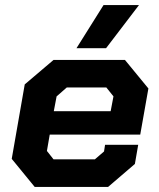

<svg xmlns="http://www.w3.org/2000/svg" viewBox="-20 -733 623 753"><path d="M26 -110 77 -402 190 -498H470L562 -386L530 -205H175L164 -141L190 -108H352L388 -139L392 -165H522L509 -90L404 0H116ZM414 -297 425 -355 397 -390H242L202 -355L191 -297ZM386 -713H525L396 -544H280Z"/></svg>

Font: Chakra Petch
Style: Bold Italic
Weight: 700
Italic angle: -10°
Designer: Katatrad Aksorn Co.,Ltd.
Foundry: Cadson Demak Co.,Ltd.
Version: Version 1.000; ttfautohint (v1.6)